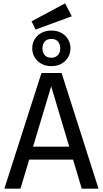

<svg xmlns="http://www.w3.org/2000/svg" viewBox="-20 -1124 613 1144"><path d="M227 -689H347L567 0H467L285 -610L102 0H6ZM162 -250H407L430 -173H139ZM286 -942Q320 -942 345.5 -928Q371 -914 385.5 -890Q400 -866 400 -836Q400 -807 385.5 -782.5Q371 -758 345.5 -744Q320 -730 286 -730Q253 -730 227 -744Q201 -758 186.5 -782.5Q172 -807 172 -836Q172 -866 186.5 -890Q201 -914 227 -928Q253 -942 286 -942ZM286 -892Q261 -892 247 -877Q233 -862 233 -836Q233 -810 247 -795Q261 -780 286 -780Q310 -780 324.5 -795Q339 -810 339 -836Q339 -862 325 -877Q311 -892 286 -892ZM168 -997 368 -1104 408 -1027 192 -948Z"/></svg>

Font: Fira Sans Variable
Style: Regular
Weight: 400
Designer: Carrois Corporate & Edenspiekermann AG
Foundry: Carrois Corporate GbR & Edenspiekermann AG
Version: Version 4.202